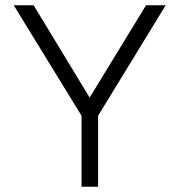

<svg xmlns="http://www.w3.org/2000/svg" viewBox="-20 -710 682 730"><path d="M290 0V-270L32.2 -689.9H107.9L320.8 -338.9L535.2 -689.9H609.9L353 -270V0Z"/></svg>

Font: Acari Sans Light
Style: Regular
Weight: 300
Designer: Alfredo Marco Pradil and Stefan Peev
Foundry: Hanken Design Co.
Version: Version 1.045;January 11, 2019;FontCreator 11.5.0.2425 64-bi